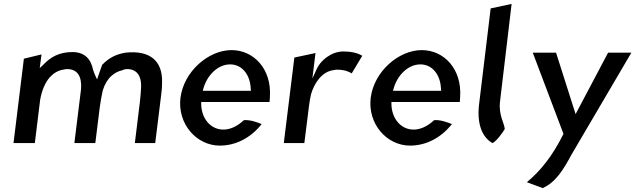

<svg xmlns="http://www.w3.org/2000/svg" viewBox="-20 -741 3246 981"><path d="M202 -411 183 -393 192 -463 102 -441 49 -10H158L185 -230C194 -282 212 -321 235 -347C255 -368 277 -382 308 -386C311 -387 318 -388 323 -388C377 -388 399 -349 394 -285L360 -10H467L490 -195C494 -224 499 -252 505 -279C515 -311 530 -336 549 -353C565 -367 582 -377 605 -382C612 -386 621 -388 630 -388C679 -388 703 -353 701 -297C700 -275 698 -250 695 -222L669 -10H773L804 -260C807 -281 808 -299 808 -318C812 -432 744 -485 622 -472C573 -464 539 -447 502 -410C497 -396 491 -379 485 -362L476 -335L465 -359C462 -366 459 -373 457 -381V-382H456C445 -442 410 -475 350 -475C283 -475 239 -450 202 -411Z M1008 -209V-220H1357C1358 -229 1359 -236 1359 -245C1369 -389 1276 -485 1163 -485C1045 -485 919 -376 902 -241C886 -107 985 3 1103 3C1182 3 1259 -34 1317 -107C1295 -116 1257 -130 1226 -127C1190 -93 1151 -77 1115 -79C1051 -83 1009 -140 1008 -209ZM1261 -289 1262 -277H1016L1019 -288C1037 -354 1091 -412 1156 -412C1217 -412 1258 -359 1261 -289Z M1831 -456C1817 -464 1791 -478 1734 -478C1671 -478 1617 -430 1599 -390L1576 -340L1592 -470L1484 -447L1430 -10H1535L1559 -201C1561 -220 1565 -240 1569 -258V-259C1585 -314 1624 -377 1687 -383C1690 -384 1695 -385 1700 -385C1741 -385 1763 -375 1777 -366Z M1980 -209V-220H2329C2330 -229 2331 -236 2331 -245C2341 -389 2248 -485 2135 -485C2017 -485 1891 -376 1874 -241C1858 -107 1957 3 2075 3C2154 3 2231 -34 2289 -107C2267 -116 2229 -130 2198 -127C2162 -93 2123 -77 2087 -79C2023 -83 1981 -140 1980 -209ZM2233 -289 2234 -277H1988L1991 -288C2009 -354 2063 -412 2128 -412C2189 -412 2230 -359 2233 -289Z M2496 -10C2513 -15 2551 -66 2559 -82C2557 -112 2526 -154 2535 -224L2594 -721L2487 -698L2428 -210C2416 -112 2441 -41 2496 -10Z M2672 190 2753 220C2820 190 2859 125 2900 49L3206 -472H3087L2921 -158L2821 -472H2702L2859 -57L2857 -53C2803 55 2743 131 2672 190Z"/></svg>

Font: Bluebird
Style: LiNrwObl
Weight: 300
Designer: Jasper
Foundry: Cannot Into Space Fonts
Version: Version 0.98